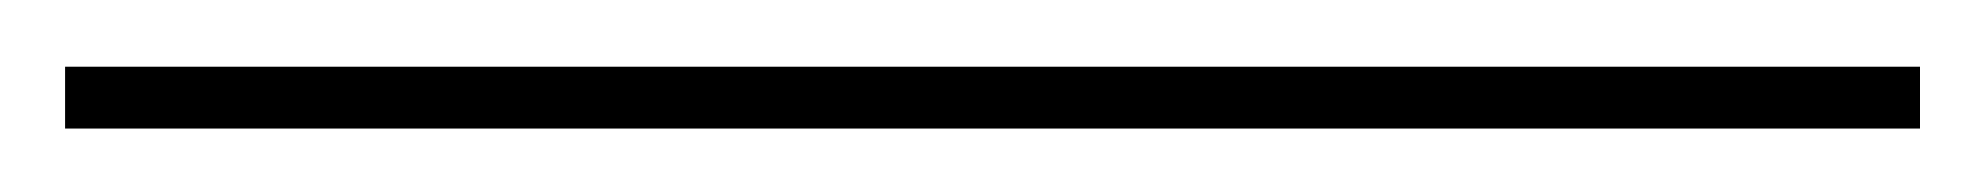

<svg xmlns="http://www.w3.org/2000/svg" viewBox="-25 120 610 59"><path d="M-5 159.5V140.5H565V159.5Z"/></svg>

Font: Bodoni Moda SC 11pt
Style: Italic
Weight: 400
Italic angle: -13°
Version: Version 2.005